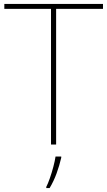

<svg xmlns="http://www.w3.org/2000/svg" viewBox="-20 -734 545 975"><path d="M265 0H239V-689H2V-714H503V-689H265ZM291 67Q282 106 267.5 146Q253 186 232 221H215V215Q223 200 233 171.5Q243 143 251 112.5Q259 82 262 61H291Z"/></svg>

Font: Noto Sans Devanagari Thin
Style: Regular
Weight: 100
Designer: Jelle Bosma - Monotype Design Team
Foundry: Monotype Imaging Inc.
Version: Version 2.004; ttfautohint (v1.8.4.7-5d5b)